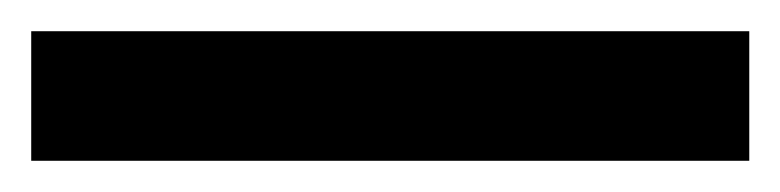

<svg xmlns="http://www.w3.org/2000/svg" viewBox="-20 -20 500 123"><path d="M0 0H460V83H0Z"/></svg>

Font: Montserrat Ace
Style: Bold
Weight: 700
Designer: Julieta Ulanovsky
Foundry: Julieta Ulanovsky
Version: Version 1